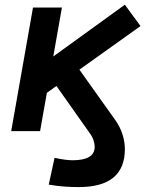

<svg xmlns="http://www.w3.org/2000/svg" viewBox="-20 -549 626 804"><path d="M310.1 234.4Q286.1 234.4 255.4 232.7Q224.6 231 184.1 224.1L208.5 111.8Q255.4 122.1 283.7 122.1Q376.5 122.1 376.5 65.9Q376.5 52.7 371.3 37.4Q366.2 22 353.5 5.4L216.3 -189L176.3 -160.2L147.9 0H26.9L118.2 -517.6H239.3L203.1 -312.5L502.9 -529.3L568.4 -439.9L312.5 -257.3L461.9 -47.4Q483.4 -17.1 493.2 14.4Q502.9 45.9 502.9 75.2Q502.9 234.4 310.1 234.4Z"/></svg>

Font: Cascadia Code PL SemiBold
Style: Italic
Weight: 600
Italic angle: -10°
Monospace: yes
Designer: Aaron Bell
Foundry: Saja Typeworks
Version: Version 2404.023; ttfautohint (v1.8.4)